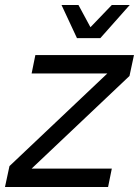

<svg xmlns="http://www.w3.org/2000/svg" viewBox="-40 -751 558 771"><path d="M-20 0 -2 -84 391 -456H87L102 -530H498L480 -446L87 -74H409L394 0ZM269 -598 207 -731H275L329 -631H313L409 -731H481L363 -598Z"/></svg>

Font: Geist
Style: Italic
Weight: 400
Italic angle: -12°
Designer: Basement.studio, Andrés Briganti, Mateo Zaragoza
Foundry: Basement.studio, Vercel, Andrés Briganti, Guido Ferreyra, Mateo Zaragoza
Version: Version 1.500